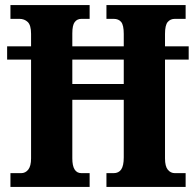

<svg xmlns="http://www.w3.org/2000/svg" viewBox="-20 -734 769 754"><path d="M21 0V-54H63Q80 -54 91 -68Q102 -82 102 -112V-500H8V-552H102V-601Q102 -635 89 -647.5Q76 -660 56 -660H21V-714H332V-660H300Q283 -660 273.5 -647.5Q264 -635 264 -603V-552H466V-601Q466 -635 456 -647.5Q446 -660 426 -660H398V-714H709V-660H667Q649 -660 638.5 -647.5Q628 -635 628 -601V-552H721V-500H628V-112Q628 -81 639 -67.5Q650 -54 667 -54H709V0H398V-54H426Q446 -54 456 -68.5Q466 -83 466 -116V-342H264V-112Q264 -54 300 -54H332V0ZM264 -404H466V-500H264Z"/></svg>

Font: Noto Serif Tamil Condensed ExtraBold
Style: Regular
Weight: 800
Width: 3
Designer: Indian Type Foundry, Tom Grace, and the Monotype Design Team
Foundry: Monotype Imaging Inc.
Version: Version 2.004; ttfautohint (v1.8.4.7-5d5b)